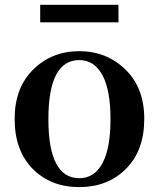

<svg xmlns="http://www.w3.org/2000/svg" viewBox="-20 -764 660 800"><path d="M310.5 15.6Q191.4 15.6 116.2 -60.5Q41 -136.7 41 -268.6Q41 -398.4 118.7 -474.6Q196.3 -550.8 310.5 -550.8Q423.8 -550.8 502.4 -474.6Q581.1 -398.4 581.1 -268.6Q581.1 -136.7 504.9 -60.5Q428.7 15.6 310.5 15.6ZM310.5 -21.5Q373 -21.5 406.7 -83.5Q440.4 -145.5 440.4 -267.6Q440.4 -389.6 406.2 -451.7Q372.1 -513.7 310.5 -513.7Q181.6 -513.7 181.6 -267.6Q181.6 -21.5 310.5 -21.5ZM147.5 -670.9V-744.1H473.6V-670.9Z"/></svg>

Font: GenRyuMin TW TTF Bold
Style: Regular
Weight: 700
Version: Version 1.300